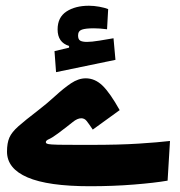

<svg xmlns="http://www.w3.org/2000/svg" viewBox="-20 -644 626 669"><path d="M293.5 4.9Q147.5 4.9 75.9 -25.9Q4.4 -56.6 4.4 -115.7Q4.4 -145.5 12.7 -164.6Q21 -183.6 44.2 -204.1Q67.4 -224.6 111.3 -258.3Q145 -284.2 173.3 -310.3Q201.7 -336.4 227.5 -353.8Q253.4 -371.1 278.8 -371.1Q310.5 -371.1 336.7 -346.2Q362.8 -321.3 397 -260.3L303.2 -192.4Q289.6 -212.9 282 -222.4Q274.4 -231.9 263.2 -231.9Q249.5 -231.9 233.2 -218.5Q216.8 -205.1 181.6 -178.7Q161.1 -163.6 150.6 -159.2Q140.1 -154.8 139.6 -148.9Q139.6 -145.5 143.1 -143.6Q146.5 -141.6 160.9 -140.6Q175.3 -139.6 207.3 -139.4Q239.3 -139.2 295.4 -139.2Q396 -139.2 463.4 -143.6Q530.8 -147.9 572.3 -152.8L564 -14.6Q519.5 -6.8 447 -1Q374.5 4.9 293.5 4.9ZM175.3 -392.6 169.9 -465.8 220.7 -478V-483.9Q180.7 -496.1 180.7 -541.5Q180.7 -583.5 211.4 -603.8Q242.2 -624 290 -624Q307.1 -624 325.9 -620.6Q344.7 -617.2 356.9 -612.3L353 -542Q326.7 -545.4 307.1 -545.4Q278.8 -545.4 265.4 -540.8Q252 -536.1 252 -520.5Q252 -506.8 259.5 -502.4Q267.1 -498 283.2 -498Q298.8 -498 326.2 -502.4Q353.5 -506.8 375.5 -510.7L382.3 -435.5Z"/></svg>

Font: Cascadia Code PL
Style: Bold
Weight: 700
Monospace: yes
Designer: Aaron Bell
Foundry: Saja Typeworks
Version: Version 2404.023; ttfautohint (v1.8.4)